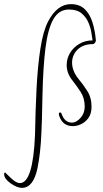

<svg xmlns="http://www.w3.org/2000/svg" viewBox="-105 -578 495 927"><path d="M1 329Q-23 329 -54 307Q-85 285 -85 263Q-85 255 -80 255Q-80 255 -54 280Q-28 306 -9 306Q54 306 64 75Q66 -43 71.5 -151Q77 -259 90 -343Q103 -427 127 -474Q171 -558 237 -558Q279 -558 304 -534Q329 -510 341.5 -470Q354 -430 358 -382Q358 -378 353.5 -371.5Q349 -365 343 -365Q297 -365 270 -339Q243 -313 243 -275Q243 -256 250.5 -236.5Q258 -217 274 -197Q295 -172 316 -139.5Q337 -107 337 -63Q337 -29 322 -8.5Q307 12 286.5 21.5Q266 31 247 31Q200 31 183 -13Q179 -22 179 -28Q179 -35 186 -35Q190 -35 192 -30Q206 14 243 14Q263 14 283.5 -8.5Q304 -31 304 -63Q304 -104 284.5 -134Q265 -164 245 -189Q217 -224 217 -264Q217 -296 233.5 -323Q250 -350 278.5 -366.5Q307 -383 342 -383Q340 -394 336.5 -418.5Q333 -443 322 -469Q311 -495 289 -513.5Q267 -532 228 -532Q179 -532 152.5 -485Q126 -438 114.5 -346Q103 -254 100 -117Q99 -49 97.5 -4.5Q96 40 95 60Q93 113 88 156.5Q83 200 76 234Q56 329 1 329Z"/></svg>

Font: Shalimar
Style: Regular
Weight: 400
Designer: Robert E. Leuschke
Foundry: Robert E. Leuschke
Version: Version 1.010; ttfautohint (v1.8.3)